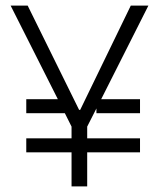

<svg xmlns="http://www.w3.org/2000/svg" viewBox="-20 -673 569 687"><path d="M74 -128V-178H236V-220L212 -268H74V-318H187L18 -653H79L263 -280H267L448 -653H511L342 -318H481V-268H325V-285L292 -220V-178H481V-128H292V-6H236V-128Z"/></svg>

Font: Bricolage Grotesque 10pt ExtraLight
Style: Regular
Weight: 200
Designer: Mathieu Triay
Foundry: Atelier Triay
Version: Version 1.000; ttfautohint (v1.8.4.7-5d5b);gftools[0.9.32]